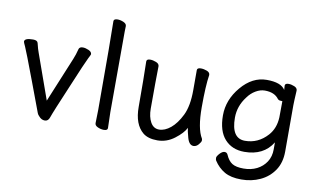

<svg xmlns="http://www.w3.org/2000/svg" viewBox="-86 -896 2095 1261"><g transform="rotate(10 961.5 -266.0)"><path d="M207 2.9Q197.8 -5.9 194.3 -15.4Q190.9 -24.9 119.9 -214.4Q48.8 -403.8 35.9 -431.4Q22.9 -459 22.9 -462.9Q22.9 -486.8 80.1 -486.8Q108.9 -486.8 112.8 -469.2Q123 -426.8 130.9 -407.2L237.8 -106.9L361.8 -407.2Q374 -436 384.8 -478Q390.1 -492.2 411.1 -492.2Q428.7 -492.2 450 -482.7Q471.2 -473.1 471.2 -457Q471.2 -454.1 457 -427Q442.9 -399.9 369.1 -223.1Q292 -42 278.8 -2.9Q270 23.9 247.1 23.9Q224.1 23.9 207 2.9Z M639.2 17.1Q620.1 17.1 599.6 8.1Q579.1 -1 579.1 -17.1L581.1 -105Q581.1 -609.9 578.1 -696.8Q578.1 -712.9 604 -712.9Q623 -712.9 643.6 -703.9Q664.1 -694.8 664.1 -679.2Q664.1 -658.2 663.1 -643.1Q662.1 -589.8 662.1 -105L665 1Q665 17.1 639.2 17.1Z M901.4 -3.9Q839.4 -55.2 839.4 -170.9Q839.4 -368.2 836.4 -474.1Q836.4 -490.2 860.4 -490.2Q879.4 -490.2 900.4 -481.7Q921.4 -473.1 921.4 -456.1Q919.4 -368.2 919.4 -174.8Q919.4 -119.1 939.5 -83.5Q959.5 -47.9 996.6 -47.9Q1034.7 -47.9 1073.5 -79.8Q1112.3 -111.8 1142.8 -173.8Q1173.3 -235.8 1173.3 -341.8V-475.1Q1173.3 -491.2 1198.2 -491.2Q1218.3 -491.2 1238.8 -483.2Q1259.3 -475.1 1259.3 -458Q1247.6 -384.8 1247.6 -241.2Q1247.6 -99.1 1284.7 -38.1Q1286.6 -34.2 1286.6 -25.9Q1286.6 -16.1 1271.5 1.5Q1256.3 19 1238.3 19Q1208.5 19 1195.6 -27.6Q1182.6 -74.2 1181.6 -91.8Q1163.6 -55.2 1111.6 -15.6Q1059.6 23.9 997.6 23.9Q935.5 23.9 901.4 -3.9Z M1564.9 -73.2Q1652.8 -73.2 1714.8 -142.1Q1757.8 -189.9 1761.2 -263.2Q1762.2 -290 1762.2 -372.1Q1762.2 -373 1750.2 -373Q1738.3 -373 1731 -380.9Q1702.1 -420.9 1637.2 -420.9Q1606.9 -420.9 1576.4 -402.8Q1545.9 -384.8 1523.9 -354Q1474.1 -289.1 1474.1 -211.9Q1474.1 -73.2 1564.9 -73.2ZM1585 181.2Q1515.1 181.2 1472.7 156.5Q1430.2 131.8 1401.9 87.9Q1397.9 82 1397.9 69.8Q1397.9 59.1 1415 40.5Q1432.1 22 1447 22Q1461.9 22 1468.3 36.1Q1484.9 75.2 1511 91.6Q1537.1 107.9 1587.2 107.9Q1637.2 107.9 1676 88.4Q1714.8 68.8 1738 33.4Q1761.2 -2 1761.2 -50.8V-97.2Q1702.1 -1 1573.2 -1Q1491.2 -1 1442.6 -54.9Q1394 -108.9 1394 -212.9Q1394 -316.9 1468 -404.5Q1542 -492.2 1637.9 -492.2Q1733.9 -492.2 1761.2 -446.8L1759.3 -475.1Q1759.3 -491.2 1783.2 -491.2Q1801.3 -491.2 1821.8 -482.7Q1842.3 -474.1 1842.3 -457Q1837.9 -380.9 1837.9 -357.9V-49.8Q1837.9 24.9 1803 76.4Q1768.1 127.9 1710.9 154.5Q1653.8 181.2 1585 181.2Z"/></g></svg>

Font: LXGW WenKai GB Screen
Style: Regular
Weight: 400
Designer: LXGW / Fontworks Inc.
Foundry: LXGW / Fontworks Inc.
Version: Version 1.321;February 19, 2024;FontCreator 14.0.0.2901 64-b